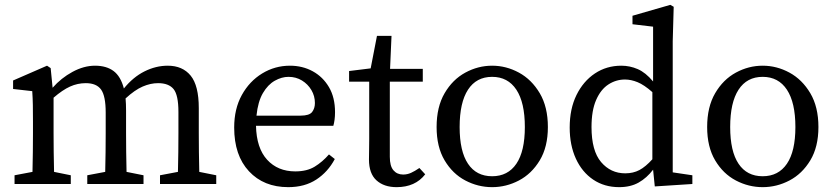

<svg xmlns="http://www.w3.org/2000/svg" viewBox="-20 -759 3441 792"><path d="M40 0V-36L114 -50Q115 -88 115.5 -132Q116 -176 116 -210V-258Q116 -299 115.5 -326Q115 -353 113 -383L34 -392V-427L174 -488L189 -478L197 -397Q232 -437 279 -462.5Q326 -488 372 -488Q419 -488 448.5 -466Q478 -444 491 -394Q529 -441 576 -464.5Q623 -488 672 -488Q733 -488 766.5 -447Q800 -406 800 -313V-210Q800 -176 800.5 -132Q801 -88 802 -50L872 -36V0H640V-36L714 -50Q715 -87 715.5 -131.5Q716 -176 716 -210V-297Q716 -367 696 -391.5Q676 -416 632 -416Q601 -416 568.5 -402Q536 -388 498 -353Q499 -342 499.5 -329.5Q500 -317 500 -303V-210Q500 -176 500.5 -132Q501 -88 502 -50L572 -36V0H340V-36L414 -50Q415 -87 415.5 -131.5Q416 -176 416 -210V-295Q416 -363 397 -389.5Q378 -416 334 -416Q300 -416 269 -402Q238 -388 201 -356V-210Q201 -177 201.5 -132.5Q202 -88 203 -50L272 -36V0Z M1170 -442Q1142 -442 1113.5 -426Q1085 -410 1064.5 -375Q1044 -340 1038 -282H1220Q1256 -282 1267.5 -297Q1279 -312 1279 -334Q1279 -363 1264.5 -387.5Q1250 -412 1225.5 -427Q1201 -442 1170 -442ZM1169 13Q1068 13 1007 -52.5Q946 -118 946 -233Q946 -310 977.5 -367Q1009 -424 1061.5 -456Q1114 -488 1176 -488Q1228 -488 1270 -465Q1312 -442 1337 -399.5Q1362 -357 1362 -296Q1362 -279 1360 -264.5Q1358 -250 1355 -240H1036Q1038 -148 1082 -100Q1126 -52 1198 -52Q1246 -52 1278 -71.5Q1310 -91 1337 -122L1361 -103Q1333 -50 1285 -18.5Q1237 13 1169 13Z M1616 13Q1564 13 1533 -15Q1502 -43 1502 -101Q1502 -120 1502.5 -138.5Q1503 -157 1503 -186V-422H1420V-466L1509 -477L1535 -611H1595L1589 -475H1724V-422H1588V-112Q1588 -74 1603 -56.5Q1618 -39 1643 -39Q1660 -39 1675.5 -46Q1691 -53 1710 -66L1734 -40Q1693 13 1616 13Z M2010 13Q1952 13 1899.5 -14.5Q1847 -42 1814 -97.5Q1781 -153 1781 -235Q1781 -318 1814 -374.5Q1847 -431 1899.5 -459.5Q1952 -488 2010 -488Q2068 -488 2120.5 -459.5Q2173 -431 2206.5 -374.5Q2240 -318 2240 -235Q2240 -153 2206.5 -97.5Q2173 -42 2120.5 -14.5Q2068 13 2010 13ZM2010 -32Q2075 -32 2110 -83.5Q2145 -135 2145 -235Q2145 -336 2110 -389Q2075 -442 2010 -442Q1945 -442 1910.5 -389Q1876 -336 1876 -235Q1876 -135 1910.5 -83.5Q1945 -32 2010 -32Z M2420 -235Q2420 -137 2459.5 -90.5Q2499 -44 2559 -44Q2592 -44 2617.5 -57.5Q2643 -71 2671 -102V-379Q2637 -409 2610 -420Q2583 -431 2558 -431Q2521 -431 2489.5 -410.5Q2458 -390 2439 -346.5Q2420 -303 2420 -235ZM2681 10 2674 -59Q2648 -25 2614.5 -6Q2581 13 2534 13Q2473 13 2427 -18Q2381 -49 2355.5 -104.5Q2330 -160 2330 -233Q2330 -310 2358 -367Q2386 -424 2434 -456Q2482 -488 2543 -488Q2578 -488 2610.5 -474Q2643 -460 2674 -423V-649L2589 -659V-694L2745 -739L2759 -731L2755 -589V-48L2836 -36V0Z M3126 13Q3068 13 3015.5 -14.5Q2963 -42 2930 -97.5Q2897 -153 2897 -235Q2897 -318 2930 -374.5Q2963 -431 3015.5 -459.5Q3068 -488 3126 -488Q3184 -488 3236.5 -459.5Q3289 -431 3322.5 -374.5Q3356 -318 3356 -235Q3356 -153 3322.5 -97.5Q3289 -42 3236.5 -14.5Q3184 13 3126 13ZM3126 -32Q3191 -32 3226 -83.5Q3261 -135 3261 -235Q3261 -336 3226 -389Q3191 -442 3126 -442Q3061 -442 3026.5 -389Q2992 -336 2992 -235Q2992 -135 3026.5 -83.5Q3061 -32 3126 -32Z"/></svg>

Font: Source Serif Pro
Style: Regular
Weight: 400
Designer: Frank Grießhammer
Foundry: Adobe Systems Incorporated
Version: Version 3.001;hotconv 1.0.111;makeotfexe 2.5.65597